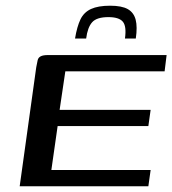

<svg xmlns="http://www.w3.org/2000/svg" viewBox="-20 -653 604 673"><path d="M49 0 107 -417Q110 -433 112 -442Q114 -451 122.5 -455.5Q131 -460 148 -460H564L557 -403H209L189 -268H508L500 -211H182L160 -57H508L500 0ZM366 -633Q407 -633 428 -621Q449 -609 455.5 -584Q462 -559 456 -518H418Q424 -561 410.5 -577Q397 -593 360 -593Q319 -593 303 -575Q287 -557 282 -518H243Q250 -560 262 -585Q274 -610 299 -621.5Q324 -633 366 -633Z"/></svg>

Font: Genos Thin Medium
Style: Italic
Weight: 500
Italic angle: -8°
Version: Version 1.010